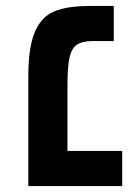

<svg xmlns="http://www.w3.org/2000/svg" viewBox="-20 -626 461 646"><path d="M75.2 -367.2Q75.2 -459.5 94.2 -510.7Q106.9 -544.9 128.7 -565.7Q150.4 -586.4 188 -596.2Q225.6 -606 285.2 -606H362.8V-487.8H291Q257.8 -487.8 239.5 -476.1Q221.2 -464.4 214.1 -432.9Q207 -401.4 207 -341.8V-118.2H391.1V0H75.2Z"/></svg>

Font: Arimo
Style: Bold
Weight: 700
Designer: Steve Matteson
Foundry: Monotype Imaging Inc.
Version: Version 1.33